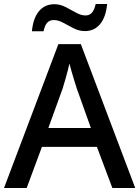

<svg xmlns="http://www.w3.org/2000/svg" viewBox="-20 -937 695 957"><path d="M540 0 463 -205H189L113 0H0L271 -717H383L654 0ZM362 -498Q359 -508 351.5 -531.5Q344 -555 337 -580Q330 -605 326 -620Q319 -588 309 -553Q299 -518 293 -498L221 -299H433ZM139 -781Q145 -846 174 -881Q203 -916 251 -916Q280 -916 307 -902Q334 -888 359 -874Q384 -860 406 -860Q426 -860 438 -873.5Q450 -887 457 -917H514Q508 -852 479 -817Q450 -782 403 -782Q375 -782 348 -795.5Q321 -809 296 -823Q271 -837 248 -837Q227 -837 215 -823.5Q203 -810 197 -781Z"/></svg>

Font: Noto Sans Lao Looped Medium
Style: Regular
Weight: 500
Designer: Mark Frömberg, Ben Mitchell
Foundry: The Fontpad Ltd
Version: Version 1.002; ttfautohint (v1.8.4.7-5d5b)